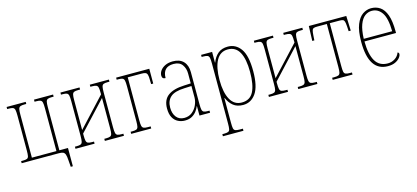

<svg xmlns="http://www.w3.org/2000/svg" viewBox="-63 -1037 3836 1768"><g transform="rotate(-15 1855.0 -153.0)"><path d="M463 149 458 85Q456 48 449.5 30Q443 12 429.5 6Q416 0 391 0H35V-20H52Q79 -20 91.5 -25.5Q104 -31 107.5 -48Q111 -65 111 -102V-434Q111 -471 107 -488Q103 -505 90.5 -510.5Q78 -516 52 -516H35V-536H217V-516H199Q173 -516 160 -510.5Q147 -505 143 -488Q139 -471 139 -434V-25H373V-434Q373 -471 369 -488Q365 -505 352.5 -510.5Q340 -516 314 -516H296V-536H478V-516H461Q435 -516 422 -510.5Q409 -505 405 -488Q401 -471 401 -434V-25H483V149Z M548 0V-20H565Q591 -20 603.5 -25.5Q616 -31 620 -48Q624 -65 624 -102V-434Q624 -471 620 -488Q616 -505 603.5 -510.5Q591 -516 565 -516H548V-536H730V-516H712Q686 -516 673 -510.5Q660 -505 656 -488Q652 -471 652 -434V-151L905 -423V-434Q905 -471 901 -488Q897 -505 884 -510.5Q871 -516 845 -516H828V-536H1010V-516H993Q966 -516 953.5 -510.5Q941 -505 937 -488Q933 -471 933 -434V-102Q933 -65 937 -48Q941 -31 953.5 -25.5Q966 -20 993 -20H1010V0H828V-20H845Q871 -20 884 -25.5Q897 -31 901 -48Q905 -65 905 -102V-389L652 -117V-102Q652 -65 656 -48Q660 -31 672.5 -25.5Q685 -20 712 -20H730V0Z M1079 0V-20H1096Q1122 -20 1134.5 -25.5Q1147 -31 1151 -48Q1155 -65 1155 -102V-434Q1155 -471 1151 -488Q1147 -505 1134.5 -510.5Q1122 -516 1096 -516H1079V-536H1395V-395H1375L1374 -435Q1374 -469 1369 -485Q1364 -501 1352 -506Q1340 -511 1316 -511H1183V-102Q1183 -65 1187 -48Q1191 -31 1204 -25.5Q1217 -20 1243 -20H1270V0Z M1590 10Q1556 10 1525.5 -5Q1495 -20 1476.5 -53Q1458 -86 1458 -140Q1458 -222 1510.5 -261Q1563 -300 1664 -304L1729 -307V-402Q1729 -450 1703.5 -485.5Q1678 -521 1621 -521Q1518 -521 1518 -414Q1485 -414 1485 -446Q1485 -471 1501.5 -494Q1518 -517 1548.5 -531.5Q1579 -546 1621 -546Q1687 -546 1722 -509Q1757 -472 1757 -407V-102Q1757 -65 1761 -48Q1765 -31 1777.5 -25.5Q1790 -20 1815 -20H1831V0H1730V-90H1728Q1720 -69 1703.5 -46Q1687 -23 1659.5 -6.5Q1632 10 1590 10ZM1591 -15Q1635 -15 1666 -40Q1697 -65 1713 -102Q1729 -139 1729 -173V-282L1661 -279Q1568 -276 1528 -240.5Q1488 -205 1488 -140Q1488 -84 1515 -49.5Q1542 -15 1591 -15Z M1889 240V220H1905Q1932 220 1945 214.5Q1958 209 1961.5 192Q1965 175 1965 138V-434Q1965 -471 1961 -488Q1957 -505 1944.5 -510.5Q1932 -516 1906 -516H1889V-536H1994V-434H1996Q2015 -485 2051 -515.5Q2087 -546 2145 -546Q2221 -546 2267.5 -481Q2314 -416 2314 -268Q2314 -123 2267.5 -56.5Q2221 10 2145 10Q2088 10 2052 -19Q2016 -48 1996 -96H1993V138Q1993 175 1996.5 192Q2000 209 2013 214.5Q2026 220 2054 220H2085V240ZM2139 -15Q2217 -15 2250.5 -79.5Q2284 -144 2284 -268Q2284 -391 2248.5 -456Q2213 -521 2139 -521Q2066 -521 2029.5 -454.5Q1993 -388 1993 -268Q1993 -149 2030 -82Q2067 -15 2139 -15Z M2392 0V-20H2409Q2435 -20 2447.5 -25.5Q2460 -31 2464 -48Q2468 -65 2468 -102V-434Q2468 -471 2464 -488Q2460 -505 2447.5 -510.5Q2435 -516 2409 -516H2392V-536H2574V-516H2556Q2530 -516 2517 -510.5Q2504 -505 2500 -488Q2496 -471 2496 -434V-151L2749 -423V-434Q2749 -471 2745 -488Q2741 -505 2728 -510.5Q2715 -516 2689 -516H2672V-536H2854V-516H2837Q2810 -516 2797.5 -510.5Q2785 -505 2781 -488Q2777 -471 2777 -434V-102Q2777 -65 2781 -48Q2785 -31 2797.5 -25.5Q2810 -20 2837 -20H2854V0H2672V-20H2689Q2715 -20 2728 -25.5Q2741 -31 2745 -48Q2749 -65 2749 -102V-389L2496 -117V-102Q2496 -65 2500 -48Q2504 -31 2516.5 -25.5Q2529 -20 2556 -20H2574V0Z M3000 0V-20H3020Q3047 -20 3060 -25.5Q3073 -31 3077 -48Q3081 -65 3081 -102V-511H2990Q2968 -511 2956.5 -507Q2945 -503 2940.5 -488.5Q2936 -474 2934 -443L2931 -395H2911L2916 -536H3273L3278 -395H3258L3255 -443Q3253 -474 3248.5 -488.5Q3244 -503 3232.5 -507Q3221 -511 3199 -511H3109V-102Q3109 -65 3112.5 -48Q3116 -31 3129 -25.5Q3142 -20 3169 -20H3189V0Z M3526 10Q3344 10 3344 -269Q3344 -374 3368.5 -434.5Q3393 -495 3431 -520.5Q3469 -546 3511 -546Q3559 -546 3596 -521Q3633 -496 3654 -438Q3675 -380 3675 -281V-266H3374Q3375 -143 3412.5 -79Q3450 -15 3531 -15Q3568 -15 3599 -35Q3630 -55 3642 -89Q3655 -85 3655 -72Q3655 -56 3639.5 -36.5Q3624 -17 3595.5 -3.5Q3567 10 3526 10ZM3645 -291Q3643 -416 3606.5 -468.5Q3570 -521 3511 -521Q3475 -521 3445 -498.5Q3415 -476 3396 -425.5Q3377 -375 3374 -291Z"/></g></svg>

Font: Noto Serif Condensed Thin
Style: Regular
Weight: 100
Width: 3
Designer: Monotype Design Team
Foundry: Monotype Imaging Inc.
Version: Version 2.013; ttfautohint (v1.8.4.7-5d5b)